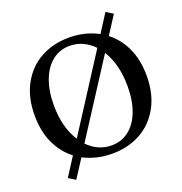

<svg xmlns="http://www.w3.org/2000/svg" viewBox="-156 -956 1114 1177"><g transform="rotate(-20 400.5 -368.0)"><path d="M396 -750Q501 -750 586 -704L661 -821L706 -793L630 -675Q693 -627 729 -549Q765 -471 765 -367Q765 -250 718 -164.5Q671 -79 589.5 -34.5Q508 10 405 10Q303 10 218 -34L141 85L96 57L173 -63Q109 -112 72.5 -190Q36 -268 36 -373Q36 -490 83 -575.5Q130 -661 211.5 -705.5Q293 -750 396 -750ZM230 -151 539 -631Q507 -665 467 -683Q427 -701 383 -701Q319 -701 270.5 -663.5Q222 -626 195 -556Q168 -486 168 -392Q168 -246 230 -151ZM418 -39Q482 -39 530.5 -76Q579 -113 606 -182.5Q633 -252 633 -347Q633 -489 573 -586L264 -107Q330 -39 418 -39Z"/></g></svg>

Font: Minipax
Style: Bold
Weight: 500
Designer: Raphaël Ronot, Igor Stepanchenko (Cyrillic)
Foundry: steppetype
Version: Version 1.002